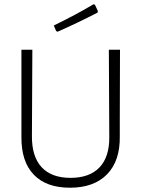

<svg xmlns="http://www.w3.org/2000/svg" viewBox="-20 -871 659 896"><path d="M306 5Q196 5 137.5 -56Q79 -117 80 -232V-639H131L129 -237Q128 -141 174 -91Q220 -41 309 -41Q398 -41 444.5 -90Q491 -139 490 -232L488 -639H540L539 -313V-236Q541 -121 480 -58Q419 5 306 5ZM435 -812Q346 -766 249 -723L242 -726L231 -752Q340 -805 416 -851L423 -849L437 -819Z"/></svg>

Font: t
Style: Regular
Weight: 300
Designer: Juan Pablo del Peral
Foundry: Huerta Tipografica
Version: Version 2.004; ttfautohint (v1.8.1)